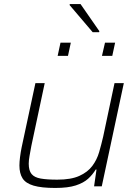

<svg xmlns="http://www.w3.org/2000/svg" viewBox="-20 -921 685 949"><path d="M253 8Q185 8 146 -3.5Q107 -15 91.5 -39.5Q76 -64 76 -103Q76 -121 79 -144.5Q82 -168 87 -193L155 -510H201L135 -200Q130 -173 126 -150.5Q122 -128 122 -112Q122 -78 136 -61Q150 -44 181 -38.5Q212 -33 263 -33Q331 -33 372 -51.5Q413 -70 436 -100.5Q459 -131 470 -169Q481 -207 490 -246L546 -510H592L483 0H445L457 -83H453Q438 -58 415.5 -37.5Q393 -17 354.5 -4.5Q316 8 253 8ZM484 -645 499 -710H549L535 -645ZM265 -645 279 -710H330L316 -645ZM438 -762 324 -896 325 -901H378L471 -767L470 -762Z"/></svg>

Font: Saira SemiExpanded ExtraLight
Style: Italic
Weight: 250
Width: 6
Italic angle: -12°
Designer: Hector Gatti with collaboration of the Omnibus-Type team
Foundry: Omnibus-Type
Version: Version 1.101